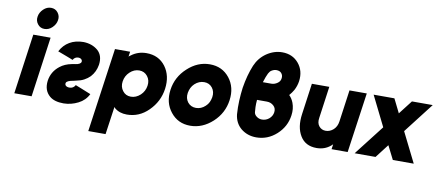

<svg xmlns="http://www.w3.org/2000/svg" viewBox="-79 -1058 3612 1574"><g transform="rotate(10 1727.5 -271.0)"><path d="M309 -652Q315 -687 293 -715Q272 -742 236 -742Q201 -742 173 -715Q144 -687 139 -652Q133 -616 155 -589Q176 -562 211 -562Q247 -562 275 -589Q304 -617 309 -652ZM60 0H204L274 -500H130Z M355 -401Q403 -383 429.5 -373Q456 -363 467 -358.5Q478 -354 480.5 -353Q483 -352 483 -352Q490 -366 501 -372Q512 -379 526 -379Q543 -379 552 -370Q561 -362 559 -349Q554 -328 511 -322Q501 -320 493.5 -319.5Q486 -319 482 -317Q425 -306 386 -275Q323 -226 312 -148Q302 -67 355 -22Q395 12 472 12Q535 11 592 -18Q648 -46 675 -101Q626 -121 599.5 -131.5Q573 -142 561.5 -146.5Q550 -151 547.5 -152Q545 -153 545 -153Q529 -124 497 -124Q477 -124 467 -133Q457 -141 460 -156Q465 -176 521 -185Q527 -187 533.5 -188Q540 -189 546 -191Q579 -197 606 -211.5Q633 -226 654 -247Q674 -269 686 -294.5Q698 -320 703 -350Q714 -427 667 -469Q619 -510 547 -512Q480 -512 431 -483Q383 -455 355 -401Z M936 -500 930 -458Q934 -462 937.5 -465Q941 -468 945 -470Q1000 -512 1071 -512Q1173 -512 1230 -436Q1286 -360 1271 -250Q1256 -142 1177 -64Q1101 12 998 12Q936 12 896 -22Q894 -25 892 -27Q890 -29 888 -31L855 200H711L810 -500ZM1005 -138Q1048 -138 1084 -171Q1118 -203 1125 -250Q1132 -296 1106 -329Q1080 -362 1037 -362Q994 -362 959 -329Q925 -297 918 -250Q911 -204 937 -171Q962 -138 1005 -138Z M1599 -512Q1497 -512 1414 -435Q1331 -359 1316 -250Q1301 -141 1362 -65Q1423 12 1525 12Q1627 12 1711 -65Q1793 -141 1808 -250Q1823 -359 1763 -435Q1702 -512 1599 -512ZM1578 -360Q1621 -360 1646 -328Q1671 -296 1664 -250Q1660 -227 1651 -207.5Q1642 -188 1624 -172Q1590 -140 1547 -140Q1504 -140 1478 -172Q1453 -204 1460 -250Q1464 -273 1473.5 -292.5Q1483 -312 1500 -328Q1535 -360 1578 -360Z M2166 -712Q2098 -712 2036 -670Q1977 -629 1948 -561Q1913 -476 1896 -369Q1889 -316 1886.5 -260Q1884 -204 1888 -147Q1896 -75 1947 -32Q2001 12 2075 12Q2170 12 2243 -54Q2316 -120 2329 -216Q2337 -271 2319 -319Q2313 -335 2304 -349.5Q2295 -364 2282 -377Q2292 -389 2301 -401Q2310 -413 2317 -426Q2336 -462 2342 -502Q2354 -590 2303 -651Q2252 -712 2166 -712ZM2144 -560Q2172 -560 2186 -543Q2201 -525 2197 -500Q2194 -475 2172 -460Q2148 -443 2121 -443H2051Q2058 -466 2066 -487.5Q2074 -509 2080 -520Q2085 -529 2091 -536.5Q2097 -544 2106 -549Q2125 -560 2144 -560ZM2029 -292H2111Q2145 -292 2168 -270Q2190 -250 2186 -217Q2182 -185 2156 -162Q2130 -140 2096 -140Q2072 -140 2053 -154Q2043 -161 2037.5 -169Q2032 -177 2030 -188Q2028 -206 2027 -231.5Q2026 -257 2029 -292Z M2449 -500 2413 -242Q2405 -186 2412 -140.5Q2419 -95 2441 -59Q2484 12 2577 12Q2644 12 2692 -28Q2696 -31 2699.5 -34.5Q2703 -38 2707 -42L2701 0H2835L2906 -500H2762L2725 -235Q2719 -192 2691 -166Q2662 -140 2627 -140Q2592 -140 2571 -166Q2550 -192 2557 -235L2594 -500Z M3154 -113 3211 0H3385L3261 -249L3455 -500H3282L3193 -385L3136 -500H2963L3087 -250L2893 0H3067Z"/></g></svg>

Font: Unageo
Style: ExtraBold-Italic
Weight: 800
Designer: Richard Sepsi
Foundry: Richard Sepsi
Version: Version 2.000